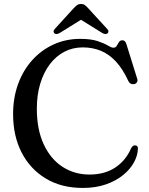

<svg xmlns="http://www.w3.org/2000/svg" viewBox="-20 -908 734 946"><path d="M659.5 -176.5Q659 -143 640.5 -108.8Q622 -74.5 587 -45.8Q552 -17 501.8 0.5Q451.5 18 388 18Q282 18 205 -28.8Q128 -75.5 86.2 -157.2Q44.5 -239 44.5 -345.5Q44.5 -426 69 -493.5Q93.5 -561 138.2 -611Q183 -661 243.5 -688.8Q304 -716.5 375 -716.5Q427.5 -716.5 460 -705.8Q492.5 -695 510.8 -684Q529 -673 538.5 -673Q550 -673 555.2 -682.2Q560.5 -691.5 566 -700.5Q571.5 -709.5 583 -709.5Q590 -709.5 594.8 -705.2Q599.5 -701 603 -690L656 -520Q659.5 -510 654.8 -502.8Q650 -495.5 640.5 -493.5Q631 -492 623.8 -496Q616.5 -500 612 -509.5Q584.5 -569 550.8 -605.2Q517 -641.5 476.5 -658Q436 -674.5 387.5 -674.5Q338.5 -674.5 297.2 -653Q256 -631.5 225.8 -591.8Q195.5 -552 178.5 -496.5Q161.5 -441 161.5 -372.5Q161.5 -269.5 195.5 -196.8Q229.5 -124 288.2 -86Q347 -48 421 -48Q495 -48 547 -82Q599 -116 625.5 -176.5Q630.5 -186 635.8 -189.2Q641 -192.5 647.5 -191.5Q653.5 -191 656.5 -187Q659.5 -183 659.5 -176.5ZM399 -823H359L483 -746Q500 -736 509.5 -743.5Q514 -746.5 514.2 -752.8Q514.5 -759 508 -765.5L414.5 -867.5Q405.5 -877.5 398 -883Q390.5 -888.5 379.5 -888.5Q368 -888.5 360.2 -883Q352.5 -877.5 343 -867.5L250 -765.5Q243.5 -759 244 -752.8Q244.5 -746.5 248.5 -743.5Q258 -736 275 -746Z"/></svg>

Font: Fraunces 17pt
Style: Regular
Weight: 400
Version: Version 1.000;[b76b70a41]